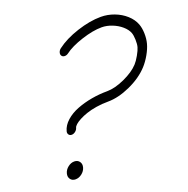

<svg xmlns="http://www.w3.org/2000/svg" viewBox="-135 -897 1004 1025"><g transform="rotate(-20 367.0 -384.5)"><path d="M165.3 -257.8Q173.6 -288.8 201.5 -313.7Q229.5 -338.6 268.6 -353.6Q307.6 -368.7 352.1 -376.6Q396.5 -384.5 441.4 -384.5Q485.4 -384.5 541.6 -410Q597.9 -435.5 627.9 -468.5Q640.9 -482.7 655.4 -508.3Q669.9 -533.9 674.3 -550Q678.7 -566.2 677.9 -591.8Q677 -617.4 671.6 -631.6Q663.3 -653.1 641.1 -672.4Q618.9 -691.7 588.9 -703.5Q558.8 -715.3 530 -715.3Q480.2 -715.3 415.2 -694.1Q350.1 -672.9 314.5 -645.8Q304.4 -638.2 293.2 -638.4Q282 -638.7 276.6 -646.5Q271 -654.3 274.3 -665.6Q277.6 -677 287.6 -684.6Q335.9 -721.4 409.4 -745.4Q482.9 -769.3 544.7 -769.3Q583.3 -769.3 620.4 -755.4Q657.5 -741.5 685.2 -716.6Q712.9 -691.7 724.6 -660.9Q733.2 -638.2 734.1 -607.4Q735.1 -576.7 728 -550Q720.9 -523.4 703.5 -492.7Q686 -461.9 665.3 -439.2Q622.6 -392.6 554.3 -361.7Q486.1 -330.8 427 -330.8Q392.3 -330.8 359.7 -325.6Q327.1 -320.3 303.2 -312.1Q279.3 -304 260.5 -294.1Q241.7 -284.2 231.3 -274.8Q220.9 -265.4 219 -257.8Q216.1 -246.8 205.9 -238.8Q195.8 -230.7 184.8 -230.7Q173.8 -230.7 168.1 -238.8Q162.4 -246.8 165.3 -257.8ZM94.1 -13.5Q84.2 -27.1 89.4 -46.1Q94.5 -65.2 111.6 -78.7Q128.7 -92.3 147.7 -92.3Q166.7 -92.3 176.8 -78.7Q186.8 -65.2 181.6 -46.1Q176.5 -27.1 159.3 -13.5Q142.1 0 123 0Q104 0 94.1 -13.5Z"/></g></svg>

Font: Tecnico
Style: FinoInclinado
Weight: 400
Italic angle: -15°
Version: Version 1.3